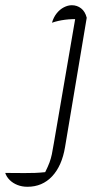

<svg xmlns="http://www.w3.org/2000/svg" viewBox="-135 -507 417 735"><path d="M169 -433Q142 -435 114.5 -431.5Q87 -428 64 -420Q70 -441 82 -456Q94 -471 109.5 -479Q125 -487 140 -487Q160 -487 175.5 -475Q191 -463 197 -439ZM197 -439 114 56Q102 128 64.5 168Q27 208 -30 208Q-51 208 -68.5 201Q-86 194 -98 182Q-110 170 -115 155Q-84 155 -41.5 155.5Q1 156 38 152Q49 130 54.5 115Q60 100 63.5 83.5Q67 67 71 42L156 -453Z"/></svg>

Font: Piazzolla Thin Thin
Style: Italic
Weight: 250
Italic angle: -11.3°
Version: Version 2.005